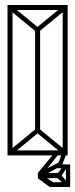

<svg xmlns="http://www.w3.org/2000/svg" viewBox="-20 -620 300 766"><path d="M10 0V-20H250V0ZM23 0 10 -13 122 -105 135 -92ZM237 0 125 -92 138 -105 250 -13ZM10 0V-600H30V0ZM120 -90V-510H140V-90ZM230 0V-600H250V0ZM122 -495 10 -587 23 -600 135 -508ZM15 -580V-600H250V-580ZM137 -495 124 -508 236 -600 249 -587ZM145 82 131 70 204 -18H224ZM178 126 131 91 145 76 201 113ZM178 126 193 107H260V126ZM131 91V70H220V91ZM241 121 205 86 220 73 251 110ZM152 81 145 64 222 24 228 40ZM220 89 207 76 235 38 248 47ZM243 126V36H260V126ZM201 51V36H260V51ZM208 43 231 -18H249L226 43ZM205 0V-18H240V0Z"/></svg>

Font: Octagon Variable
Style: Regular
Weight: 400
Designer: Alexander Royter, Emma Schmalisch, Felix Willnauer, Friederike Temme, Greta Wachholz, Jason Tsiakas, Julia Baskal, Julia
Foundry: Type Design @ HAW Hamburg
Version: Version 1.000